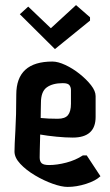

<svg xmlns="http://www.w3.org/2000/svg" viewBox="-20 -742 434 755"><path d="M246 -7Q222 -7 187 -19.5Q152 -32 117.5 -52.5Q83 -73 60 -97.5Q37 -122 37 -146Q37 -170 40.5 -229Q44 -288 44 -370Q44 -500 186 -500Q208 -500 237 -486.5Q266 -473 293 -451.5Q320 -430 338 -407Q356 -384 356 -364V-282Q356 -201 266 -201Q238 -201 202 -204.5Q166 -208 138 -213Q137 -180 136.5 -153.5Q136 -127 136 -123Q136 -107 144 -100Q152 -93 173 -93Q204 -93 240.5 -102.5Q277 -112 306 -131H321L375 -49Q356 -31 318.5 -19Q281 -7 246 -7ZM141 -338Q141 -330 140.5 -314Q140 -298 140 -278Q169 -275 207 -275Q236 -275 247.5 -289.5Q259 -304 259 -334V-388Q259 -399 253 -407Q247 -415 227 -415Q187 -415 164 -398.5Q141 -382 141 -338ZM334 -661 196 -549 58 -686 91 -716 180 -631 279 -722 334 -674Z"/></svg>

Font: Jaini Purva
Style: Regular
Weight: 400
Designer: Maithili Shingre, Girish Dalvi (Devanagari), Taresh Vohra (Latin)
Foundry: Ek Type
Version: Version 2.000; ttfautohint (v1.8.4.7-5d5b)